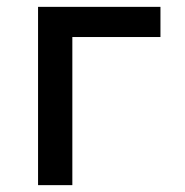

<svg xmlns="http://www.w3.org/2000/svg" viewBox="-20 -540 540 560"><path d="M91 0V-520H448V-432H191V0Z"/></svg>

Font: Iosevka Custom Semibold
Style: Regular
Weight: 600
Designer: Belleve Invis
Foundry: Belleve Invis
Version: Version 27.0.2; ttfautohint (v1.8.4)